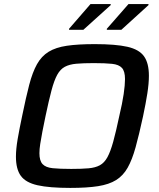

<svg xmlns="http://www.w3.org/2000/svg" viewBox="-20 -912 777 940"><path d="M324 8Q222 8 164 -5Q106 -18 82 -51Q58 -84 58 -145Q58 -182 66.5 -231.5Q75 -281 89 -347Q107 -435 123 -496.5Q139 -558 161 -597.5Q183 -637 218 -658.5Q253 -680 307.5 -688Q362 -696 444 -696Q546 -696 603.5 -683Q661 -670 685 -636.5Q709 -603 709 -541Q709 -504 701.5 -455.5Q694 -407 680 -341Q661 -253 644 -191.5Q627 -130 605 -91Q583 -52 548.5 -30.5Q514 -9 460 -0.5Q406 8 324 8ZM329 -85Q380 -85 413.5 -88Q447 -91 469 -103Q491 -115 506 -142.5Q521 -170 534.5 -219Q548 -268 564 -344Q579 -407 585.5 -451.5Q592 -496 592 -525Q592 -563 577 -579.5Q562 -596 528.5 -599.5Q495 -603 439 -603Q388 -603 354 -600Q320 -597 297.5 -585Q275 -573 260 -545.5Q245 -518 232 -469Q219 -420 203 -344Q194 -302 187.5 -267.5Q181 -233 177 -207.5Q173 -182 173 -162Q173 -125 188.5 -108.5Q204 -92 238 -88.5Q272 -85 329 -85ZM503 -766V-771L609 -892H707V-887L574 -766ZM318 -766V-771L423 -892H522V-887L388 -766Z"/></svg>

Font: Saira Thin Medium
Style: Italic
Weight: 500
Italic angle: -12°
Version: Version 1.101